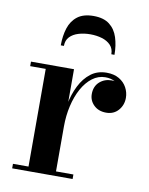

<svg xmlns="http://www.w3.org/2000/svg" viewBox="-80 -756 634 815"><g transform="rotate(10 237.0 -348.5)"><path d="M203 -214Q203 -261.5 211.8 -307Q220.5 -352.5 239 -389.2Q257.5 -426 286 -447.8Q314.5 -469.5 354 -469.5Q386 -469.5 408 -456.5Q430 -443.5 441.2 -422.5Q452.5 -401.5 452.5 -378Q452.5 -347 432.8 -324.5Q413 -302 380.5 -302Q347.5 -302 327.2 -321.8Q307 -341.5 307 -369.5Q307 -402.5 328.2 -421.8Q349.5 -441 380 -441Q400.5 -441 416.8 -432.2Q433 -423.5 442.2 -409.2Q451.5 -395 451.5 -378H432Q432 -397.5 421.8 -413.8Q411.5 -430 393.5 -439.8Q375.5 -449.5 352 -449.5Q321.5 -449.5 296 -430.2Q270.5 -411 252.2 -377.8Q234 -344.5 224.2 -302Q214.5 -259.5 214.5 -214ZM214.5 -460V-19.5H289.5V0H29V-19.5H96V-440.5H29V-460ZM141.5 -550Q141.5 -591 152.2 -624.5Q163 -658 188.5 -677.5Q214 -697 257.5 -697Q301 -697 326.2 -677.5Q351.5 -658 362.2 -624.5Q373 -591 373 -550H359.5Q359.5 -574 345.2 -589Q331 -604 307.8 -611Q284.5 -618 257.5 -618Q230.5 -618 207 -611Q183.5 -604 169.2 -589Q155 -574 155 -550Z"/></g></svg>

Font: Bodoni Moda 11pt SemiBold
Style: Regular
Weight: 600
Designer: Owen Earl
Foundry: indestructible type
Version: Version 2.004